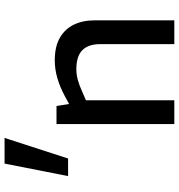

<svg xmlns="http://www.w3.org/2000/svg" viewBox="8 -772 765 820"><g transform="rotate(-90 390.0 -362.5)"><path d="M47.5 -453.7 100.8 -725H210.5L122.5 -453.7ZM269.7 0V-503.2H346.9L355.4 -449.5L390.8 -468.6Q428.3 -488.6 466.1 -499.6Q503.9 -510.6 541.3 -510.6Q600.4 -510.6 638 -489Q675.6 -467.3 694.1 -429.3Q712.6 -391.2 712.6 -341.1V0H611V-317.4Q611 -367 585.3 -392.7Q559.5 -418.4 504.4 -418.4Q481 -418.4 458.3 -412.2Q435.5 -406.1 409.2 -393.9L371.2 -377.5V0Z"/></g></svg>

Font: REM Medium
Style: Regular
Weight: 500
Designer: Octavio Pardo
Foundry: Ashler Design
Version: Version 1.005;gftools[0.9.28]